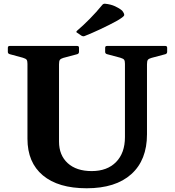

<svg xmlns="http://www.w3.org/2000/svg" viewBox="-20 -995 935 1028"><path d="M22 -739Q22 -749 32 -749H393Q403 -749 403 -739V-718Q403 -708 394 -705L319 -685Q306 -681 301 -675Q296 -669 296 -651V-237Q296 -164 342.5 -121.5Q389 -79 471 -79Q554 -79 601.5 -127.5Q649 -176 649 -261V-653Q649 -668 645 -674.5Q641 -681 624 -686L553 -705Q543 -708 543 -717V-739Q543 -749 553 -749H865Q875 -749 875 -739V-718Q875 -708 866 -705L791 -685Q777 -681 772 -675Q767 -669 767 -651V-276Q767 -138 683 -62.5Q599 13 444 13Q292 13 209.5 -56Q127 -125 127 -252V-653Q127 -668 123 -674.5Q119 -681 102 -686L32 -705Q22 -708 22 -717ZM394 -819Q385 -823 392 -830Q425 -858 460.5 -894Q496 -930 527 -968Q533 -976 543 -975Q573 -972 596 -961.5Q619 -951 634 -938Q648 -920 644.5 -912Q641 -904 607 -884Q565 -861 518 -839Q471 -817 433 -802Q425 -799 416 -804Z"/></svg>

Font: Hahmlet
Style: Bold
Weight: 700
Designer: Minjoo Ham & Mark Frömberg
Foundry: hypertype
Version: Version 1.002; ttfautohint (v1.8.3)